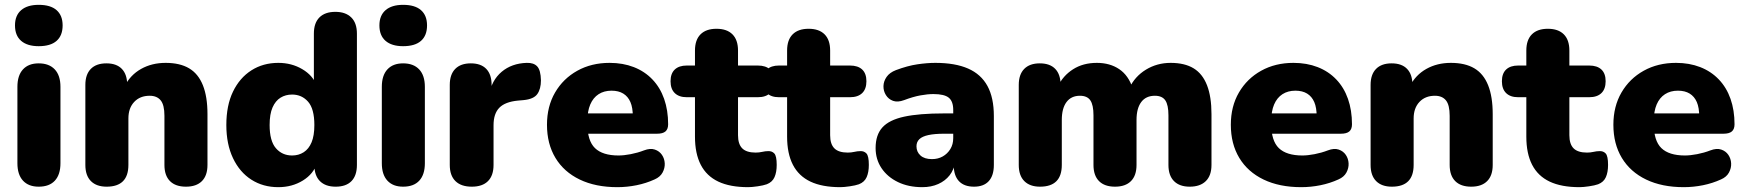

<svg xmlns="http://www.w3.org/2000/svg" viewBox="-20 -763 7218 794"><path d="M140 9Q98 9 75 -16Q52 -41 52 -88V-404Q52 -451 75 -476Q98 -501 140 -501Q183 -501 206.5 -476Q230 -451 230 -404V-88Q230 -41 207 -16Q184 9 140 9ZM140 -572Q93 -572 67.5 -594Q42 -616 42 -658Q42 -699 67.5 -721Q93 -743 140 -743Q189 -743 214 -721Q239 -699 239 -658Q239 -616 214 -594Q189 -572 140 -572Z M421 9Q379 9 356 -14Q333 -37 333 -81V-412Q333 -455 355.5 -478Q378 -501 420 -501Q462 -501 484 -478Q506 -455 506 -412V-365L495 -406Q519 -453 563.5 -478Q608 -503 665 -503Q724 -503 762 -480.5Q800 -458 819 -410.5Q838 -363 838 -291V-81Q838 -37 815 -14Q792 9 749 9Q706 9 683 -14Q660 -37 660 -81V-284Q660 -329 644.5 -348Q629 -367 599 -367Q559 -367 535 -341.5Q511 -316 511 -273V-81Q511 9 421 9Z M1131 11Q1068 11 1019.5 -20Q971 -51 943.5 -109Q916 -167 916 -246Q916 -327 943.5 -384Q971 -441 1019.5 -472Q1068 -503 1131 -503Q1186 -503 1230 -477Q1274 -451 1289 -410H1278V-624Q1278 -668 1301 -691Q1324 -714 1367 -714Q1409 -714 1432.5 -691Q1456 -668 1456 -624V-81Q1456 -37 1433.5 -14Q1411 9 1368 9Q1326 9 1303 -14Q1280 -37 1280 -81V-138L1291 -89Q1277 -44 1232.5 -16.5Q1188 11 1131 11ZM1188 -120Q1215 -120 1236 -133.5Q1257 -147 1268.5 -174.5Q1280 -202 1280 -246Q1280 -313 1254 -342.5Q1228 -372 1188 -372Q1161 -372 1140 -359Q1119 -346 1107 -318.5Q1095 -291 1095 -246Q1095 -180 1121 -150Q1147 -120 1188 -120Z M1647 9Q1605 9 1582 -16Q1559 -41 1559 -88V-404Q1559 -451 1582 -476Q1605 -501 1647 -501Q1690 -501 1713.5 -476Q1737 -451 1737 -404V-88Q1737 -41 1714 -16Q1691 9 1647 9ZM1647 -572Q1600 -572 1574.5 -594Q1549 -616 1549 -658Q1549 -699 1574.5 -721Q1600 -743 1647 -743Q1696 -743 1721 -721Q1746 -699 1746 -658Q1746 -616 1721 -594Q1696 -572 1647 -572Z M1931 9Q1887 9 1863.5 -14Q1840 -37 1840 -81V-412Q1840 -455 1862.5 -478Q1885 -501 1927 -501Q1969 -501 1991 -478Q2013 -455 2013 -412V-371H2003Q2013 -431 2054.5 -466Q2096 -501 2158 -503Q2187 -504 2201.5 -488.5Q2216 -473 2217 -431Q2217 -395 2202 -374Q2187 -353 2145 -349L2122 -347Q2069 -342 2045 -317.5Q2021 -293 2021 -245V-81Q2021 -37 1998 -14Q1975 9 1931 9Z M2533 11Q2443 11 2377.5 -20.5Q2312 -52 2277 -110Q2242 -168 2242 -247Q2242 -323 2275.5 -380.5Q2309 -438 2367.5 -470.5Q2426 -503 2501 -503Q2556 -503 2601 -485.5Q2646 -468 2678 -434.5Q2710 -401 2726.5 -354Q2743 -307 2743 -249Q2743 -229 2732 -219.5Q2721 -210 2697 -210H2391V-294H2613L2597 -281Q2597 -318 2587 -341Q2577 -364 2557.5 -376Q2538 -388 2509 -388Q2478 -388 2455.5 -373.5Q2433 -359 2421 -331Q2409 -303 2409 -261V-252Q2409 -181 2440.5 -150.5Q2472 -120 2538 -120Q2560 -120 2588.5 -125.5Q2617 -131 2643 -141Q2669 -151 2688 -144.5Q2707 -138 2717.5 -122.5Q2728 -107 2729 -87.5Q2730 -68 2720 -49.5Q2710 -31 2687 -21Q2652 -5 2612.5 3Q2573 11 2533 11Z M3074 11Q2999 11 2950.5 -12Q2902 -35 2878 -81.5Q2854 -128 2854 -198V-361H2820Q2788 -361 2770.5 -378Q2753 -395 2753 -427Q2753 -459 2770.5 -475.5Q2788 -492 2820 -492H2854V-554Q2854 -598 2877 -621Q2900 -644 2943 -644Q2986 -644 3009 -621Q3032 -598 3032 -554V-492H3114Q3147 -492 3164.5 -475.5Q3182 -459 3182 -427Q3182 -395 3164.5 -378Q3147 -361 3114 -361H3032V-204Q3032 -167 3049.5 -149.5Q3067 -132 3105 -132Q3119 -132 3132 -135Q3145 -138 3156 -138Q3172 -139 3182 -128.5Q3192 -118 3192 -81Q3192 -51 3183 -30.5Q3174 -10 3151 -1Q3137 4 3113 7.5Q3089 11 3074 11Z M3455 11Q3380 11 3331.5 -12Q3283 -35 3259 -81.5Q3235 -128 3235 -198V-361H3201Q3169 -361 3151.5 -378Q3134 -395 3134 -427Q3134 -459 3151.5 -475.5Q3169 -492 3201 -492H3235V-554Q3235 -598 3258 -621Q3281 -644 3324 -644Q3367 -644 3390 -621Q3413 -598 3413 -554V-492H3495Q3528 -492 3545.5 -475.5Q3563 -459 3563 -427Q3563 -395 3545.5 -378Q3528 -361 3495 -361H3413V-204Q3413 -167 3430.5 -149.5Q3448 -132 3486 -132Q3500 -132 3513 -135Q3526 -138 3537 -138Q3553 -139 3563 -128.5Q3573 -118 3573 -81Q3573 -51 3564 -30.5Q3555 -10 3532 -1Q3518 4 3494 7.5Q3470 11 3455 11Z M3794 11Q3737 11 3693.5 -10Q3650 -31 3625.5 -67.5Q3601 -104 3601 -151Q3601 -205 3629 -236Q3657 -267 3719 -280.5Q3781 -294 3884 -294H3939V-210H3884Q3845 -210 3819.5 -204.5Q3794 -199 3782 -187.5Q3770 -176 3770 -158Q3770 -135 3786.5 -120Q3803 -105 3834 -105Q3859 -105 3878.5 -116Q3898 -127 3910 -146.5Q3922 -166 3922 -192V-308Q3922 -344 3903.5 -359Q3885 -374 3840 -374Q3816 -374 3786 -368.5Q3756 -363 3719 -349Q3692 -339 3673 -346Q3654 -353 3643.5 -370Q3633 -387 3633.5 -407Q3634 -427 3646.5 -445Q3659 -463 3685 -473Q3733 -491 3773.5 -497Q3814 -503 3848 -503Q3930 -503 3983.5 -479.5Q4037 -456 4063.5 -407.5Q4090 -359 4090 -283V-81Q4090 -37 4069 -14Q4048 9 4008 9Q3967 9 3945.5 -14Q3924 -37 3924 -81V-107L3930 -93Q3925 -61 3907 -38Q3889 -15 3860 -2Q3831 11 3794 11Z M4281 9Q4239 9 4216 -14Q4193 -37 4193 -81V-412Q4193 -455 4215.5 -478Q4238 -501 4280 -501Q4322 -501 4344 -478Q4366 -455 4366 -412V-357L4355 -406Q4376 -450 4417.5 -476.5Q4459 -503 4516 -503Q4570 -503 4608.5 -477Q4647 -451 4664 -398H4650Q4673 -447 4719 -475Q4765 -503 4821 -503Q4879 -503 4916 -480.5Q4953 -458 4971.5 -410.5Q4990 -363 4990 -291V-81Q4990 -37 4966.5 -14Q4943 9 4900 9Q4858 9 4835 -14Q4812 -37 4812 -81V-286Q4812 -329 4799 -348Q4786 -367 4756 -367Q4719 -367 4699.5 -341Q4680 -315 4680 -267V-81Q4680 -37 4657 -14Q4634 9 4591 9Q4548 9 4525 -14Q4502 -37 4502 -81V-286Q4502 -329 4489 -348Q4476 -367 4446 -367Q4410 -367 4390.5 -341Q4371 -315 4371 -267V-81Q4371 9 4281 9Z M5361 11Q5271 11 5205.5 -20.5Q5140 -52 5105 -110Q5070 -168 5070 -247Q5070 -323 5103.5 -380.5Q5137 -438 5195.5 -470.5Q5254 -503 5329 -503Q5384 -503 5429 -485.5Q5474 -468 5506 -434.5Q5538 -401 5554.5 -354Q5571 -307 5571 -249Q5571 -229 5560 -219.5Q5549 -210 5525 -210H5219V-294H5441L5425 -281Q5425 -318 5415 -341Q5405 -364 5385.5 -376Q5366 -388 5337 -388Q5306 -388 5283.5 -373.5Q5261 -359 5249 -331Q5237 -303 5237 -261V-252Q5237 -181 5268.5 -150.5Q5300 -120 5366 -120Q5388 -120 5416.5 -125.5Q5445 -131 5471 -141Q5497 -151 5516 -144.5Q5535 -138 5545.5 -122.5Q5556 -107 5557 -87.5Q5558 -68 5548 -49.5Q5538 -31 5515 -21Q5480 -5 5440.5 3Q5401 11 5361 11Z M5736 9Q5694 9 5671 -14Q5648 -37 5648 -81V-412Q5648 -455 5670.5 -478Q5693 -501 5735 -501Q5777 -501 5799 -478Q5821 -455 5821 -412V-365L5810 -406Q5834 -453 5878.5 -478Q5923 -503 5980 -503Q6039 -503 6077 -480.5Q6115 -458 6134 -410.5Q6153 -363 6153 -291V-81Q6153 -37 6130 -14Q6107 9 6064 9Q6021 9 5998 -14Q5975 -37 5975 -81V-284Q5975 -329 5959.5 -348Q5944 -367 5914 -367Q5874 -367 5850 -341.5Q5826 -316 5826 -273V-81Q5826 9 5736 9Z M6512 11Q6437 11 6388.5 -12Q6340 -35 6316 -81.5Q6292 -128 6292 -198V-361H6258Q6226 -361 6208.5 -378Q6191 -395 6191 -427Q6191 -459 6208.5 -475.5Q6226 -492 6258 -492H6292V-554Q6292 -598 6315 -621Q6338 -644 6381 -644Q6424 -644 6447 -621Q6470 -598 6470 -554V-492H6552Q6585 -492 6602.5 -475.5Q6620 -459 6620 -427Q6620 -395 6602.5 -378Q6585 -361 6552 -361H6470V-204Q6470 -167 6487.5 -149.5Q6505 -132 6543 -132Q6557 -132 6570 -135Q6583 -138 6594 -138Q6610 -139 6620 -128.5Q6630 -118 6630 -81Q6630 -51 6621 -30.5Q6612 -10 6589 -1Q6575 4 6551 7.5Q6527 11 6512 11Z M6943 11Q6853 11 6787.5 -20.5Q6722 -52 6687 -110Q6652 -168 6652 -247Q6652 -323 6685.5 -380.5Q6719 -438 6777.5 -470.5Q6836 -503 6911 -503Q6966 -503 7011 -485.5Q7056 -468 7088 -434.5Q7120 -401 7136.5 -354Q7153 -307 7153 -249Q7153 -229 7142 -219.5Q7131 -210 7107 -210H6801V-294H7023L7007 -281Q7007 -318 6997 -341Q6987 -364 6967.5 -376Q6948 -388 6919 -388Q6888 -388 6865.5 -373.5Q6843 -359 6831 -331Q6819 -303 6819 -261V-252Q6819 -181 6850.5 -150.5Q6882 -120 6948 -120Q6970 -120 6998.5 -125.5Q7027 -131 7053 -141Q7079 -151 7098 -144.5Q7117 -138 7127.5 -122.5Q7138 -107 7139 -87.5Q7140 -68 7130 -49.5Q7120 -31 7097 -21Q7062 -5 7022.5 3Q6983 11 6943 11Z"/></svg>

Font: Nunito ExtraLight Black
Style: Regular
Weight: 900
Version: Version 3.602